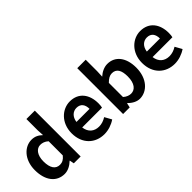

<svg xmlns="http://www.w3.org/2000/svg" viewBox="43 -1574 2363 2363"><g transform="rotate(-45 1225.0 -392.0)"><path d="M276 14C334 14 390 -18 431 -58H435L446 0H565V-798H419V-601L424 -513C384 -550 345 -574 282 -574C161 -574 47 -462 47 -280C47 -96 137 14 276 14ZM314 -107C240 -107 198 -165 198 -281C198 -393 251 -453 314 -453C349 -453 385 -442 419 -411V-165C386 -123 353 -107 314 -107Z M967 14C1036 14 1107 -10 1162 -48L1112 -138C1072 -113 1032 -99 986 -99C903 -99 843 -147 831 -239H1176C1180 -252 1183 -279 1183 -307C1183 -461 1103 -574 949 -574C816 -574 688 -461 688 -280C688 -95 810 14 967 14ZM829 -337C840 -418 892 -460 951 -460C1023 -460 1057 -412 1057 -337Z M1585 14C1708 14 1823 -97 1823 -290C1823 -461 1740 -574 1602 -574C1547 -574 1491 -547 1447 -507L1451 -597V-798H1304V0H1419L1432 -59H1436C1481 -12 1535 14 1585 14ZM1552 -107C1522 -107 1486 -118 1451 -149V-395C1489 -434 1523 -453 1561 -453C1638 -453 1672 -394 1672 -287C1672 -165 1620 -107 1552 -107Z M2192 14C2261 14 2332 -10 2387 -48L2337 -138C2297 -113 2257 -99 2211 -99C2128 -99 2068 -147 2056 -239H2401C2405 -252 2408 -279 2408 -307C2408 -461 2328 -574 2174 -574C2041 -574 1913 -461 1913 -280C1913 -95 2035 14 2192 14ZM2054 -337C2065 -418 2117 -460 2176 -460C2248 -460 2282 -412 2282 -337Z"/></g></svg>

Font: Noto Sans JP
Style: Bold
Weight: 700
Designer: Ryoko NISHIZUKA  (kana, bopomofo & ideographs); Paul D. Hunt (Latin, Greek & Cyrillic); Sandoll Communications , Soo-you
Foundry: Adobe
Version: Version 2.002;hotconv 1.0.116;makeotfexe 2.5.65601